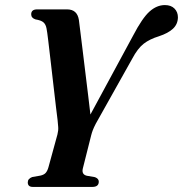

<svg xmlns="http://www.w3.org/2000/svg" viewBox="-20 -737 722 757"><path d="M369.5 -21Q369.5 0 344 0H109.5Q89.5 0 89.5 -18Q89.5 -32.5 107 -39L138.5 -44.5Q153 -47.5 160 -55.2Q167 -63 171 -77.5L206.5 -207Q210.5 -222.5 209.5 -236.2Q208.5 -250 207 -264Q205 -277.5 200.8 -314.2Q196.5 -351 191 -398.5Q185.5 -446 180 -493.5Q174.5 -541 170.2 -576.8Q166 -612.5 163.5 -624.5Q160.5 -641 151.2 -649Q142 -657 120 -660.5Q103 -666 103 -680.5Q103 -700 126.5 -700H244.5Q284.5 -700 291 -658.5Q292.5 -646.5 296.5 -614.5Q300.5 -582.5 305.8 -539.2Q311 -496 316.8 -449Q322.5 -402 327.8 -359Q333 -316 336.5 -285.5L505 -597Q541 -666 569.5 -691.5Q598 -717 630 -717Q654.5 -717 668 -703.2Q681.5 -689.5 681.5 -668.5Q681 -641.5 662 -623.8Q643 -606 606.5 -594Q570.5 -583 546.8 -564.8Q523 -546.5 501 -505L357.5 -249Q350 -234.5 346 -224Q342 -213.5 339.5 -203.5L306.5 -72.5Q301 -49 322.5 -44L354.5 -38.5Q369.5 -32.5 369.5 -21Z"/></svg>

Font: Fraunces 144pt S050 SemiBold
Style: Italic
Weight: 600
Italic angle: -16°
Version: Version 1.000; ttfautohint (v1.8.3)